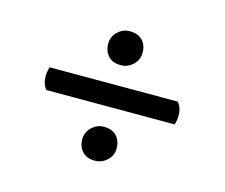

<svg xmlns="http://www.w3.org/2000/svg" viewBox="-69 -593 711 606"><g transform="rotate(15 286.0 -290.5)"><path d="M286 -390.7Q259.1 -390.7 244.7 -406.3Q230.3 -422 230.3 -446.4Q230.3 -469.9 247.4 -485.8Q264.5 -501.7 286 -501.7Q313.9 -501.7 328.3 -486.3Q342.7 -470.9 342.7 -446.4Q342.7 -423 325.6 -406.8Q308.5 -390.7 286 -390.7ZM285 -78.3Q258.1 -78.3 243.7 -94Q229.3 -109.6 229.3 -133.6Q229.3 -157 246.4 -173.2Q263.5 -189.3 285 -189.3Q312.9 -189.3 327.3 -173.7Q341.7 -158 341.7 -133.6Q341.7 -110.1 324.6 -94.2Q307.5 -78.3 285 -78.3ZM79.7 -254.2Q66.1 -270.2 66.1 -296.8Q66.1 -303.5 67.5 -311.5Q69 -319.5 70.9 -326.2H489.6Q503.7 -310.7 503.7 -283.5Q503.7 -276.8 502.5 -269.4Q501.4 -261.9 498.9 -254.2Z"/></g></svg>

Font: Petrona
Style: Regular
Weight: 400
Designer: Ringo R. Seeber
Foundry: Ringo R. Seeber
Version: Version 2.001; ttfautohint (v1.8.3)